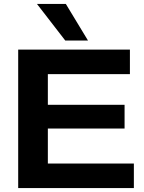

<svg xmlns="http://www.w3.org/2000/svg" viewBox="-20 -951 727 971"><path d="M72 0V-700H637V-576H222V-421H610V-301H222V-124H657V0ZM310 -746 167 -931H313L425 -746Z"/></svg>

Font: Georama SemiExpanded SemiBold
Style: Regular
Weight: 600
Width: 6
Designer: Jean-Baptiste Levee
Foundry: Production Type
Version: Version 1.001